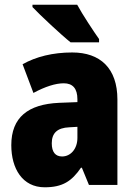

<svg xmlns="http://www.w3.org/2000/svg" viewBox="-20 -786 573 816"><path d="M308 -766H118V-756C150 -722 241 -637 280 -606H401V-620C379 -651 330 -725 308 -766ZM287 -563C204 -563 133 -545 76 -513L122 -391C172 -418 216 -432 251 -432C289 -432 309 -410 309 -364V-352L231 -349C99 -343 28 -287 28 -169C28 -70 75 10 170 10C246 10 285 -16 324 -73H328L358 0H479V-363C479 -496 406 -563 287 -563ZM275 -245 309 -247V-200C309 -153 280 -121 244 -121C216 -121 200 -139 200 -177C200 -220 223 -243 275 -245Z"/></svg>

Font: Noto Sans Sinhala UI Condensed Black
Style: Regular
Weight: 900
Width: 3
Designer: Jelle Bosma - Monotype Design Team
Foundry: Monotype Imaging Inc.
Version: Version 2.006